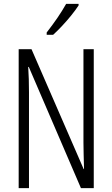

<svg xmlns="http://www.w3.org/2000/svg" viewBox="-20 -967 577 987"><path d="M462 0H396L128 -623H125Q127 -592 128 -560.5Q129 -529 129 -493V0H76V-714H142L410 -98H412Q411 -137 410 -172.5Q409 -208 409 -234V-714H462ZM384 -939Q369 -916 346 -887.5Q323 -859 298 -832.5Q273 -806 253 -788H220V-800Q251 -840 275 -875Q299 -910 320 -947H384Z"/></svg>

Font: Noto Sans Ethiopic ExtraCondensed Light
Style: Regular
Weight: 300
Width: 2
Designer: Monotype Design Team
Foundry: Monotype Imaging Inc.
Version: Version 2.102; ttfautohint (v1.8.4.7-5d5b)